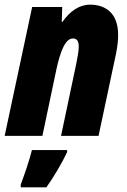

<svg xmlns="http://www.w3.org/2000/svg" viewBox="-33 -583 545 824"><path d="M-13 0H149L209 -285C225 -358 246 -418 280 -418C298 -418 305 -405 305 -383C305 -366 300 -337 294 -308L229 0H390L465 -353C472 -388 474 -413 474 -433C474 -533 413 -563 354 -563C307 -563 267 -535 235 -489H232L234 -553H105ZM56 221H166C196 179 232 119 255 70V61H104C93 106 71 169 56 209Z"/></svg>

Font: Noto Sans UI Condensed Black
Style: Italic
Weight: 900
Width: 3
Italic angle: -192°
Designer: Monotype Design Team
Foundry: Monotype Imaging Inc.
Version: Version 1.901